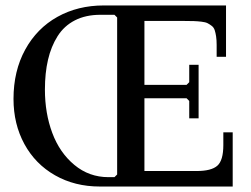

<svg xmlns="http://www.w3.org/2000/svg" viewBox="-20 -681 918 701"><path d="M407.7 -617.2 397.9 -627H346.7Q293 -627 253.4 -606.7Q213.9 -586.4 190.2 -548.8Q166.5 -511.2 155.3 -462.9Q144 -414.6 144 -354Q144 -267.6 170.9 -195.6Q197.8 -123.5 251.5 -78.9Q305.2 -34.2 376 -34.2H397.9L407.7 -43.9ZM507.3 -322.3V-56.6H697.8Q751.5 -56.6 773.4 -75.9Q795.4 -95.2 795.4 -151.4V-197.8H829.6V0H344.2Q252.9 0 180.9 -41Q108.9 -82 69.1 -155Q29.3 -228 29.3 -319.8Q29.3 -421.9 72 -499.8Q114.7 -577.6 189.5 -619.4Q264.2 -661.1 358.9 -661.1H805.2V-473.6H771V-517.1Q771 -535.2 769 -548.1Q767.1 -561 763.9 -570.8Q760.7 -580.6 753.2 -586.4Q745.6 -592.3 738 -596.2Q730.5 -600.1 715.8 -601.8Q701.2 -603.5 687.7 -604Q674.3 -604.5 651.4 -604.5H507.3V-371.1H661.1L670.9 -380.9V-444.3H705.1V-249H670.9V-312.5L661.1 -322.3Z"/></svg>

Font: Happy Times at the IKOB
Style: Regular
Weight: 400
Designer: Lucas Le Bihan
Foundry: Lucas Le Bihan
Version: Version 1.000;PS 1.0;hotconv 1.0.88;makeotf.lib2.5.647800